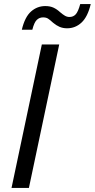

<svg xmlns="http://www.w3.org/2000/svg" viewBox="-20 -930 469 950"><path d="M37 0 187 -710H273L123 0ZM312 -790Q291 -790 274 -797.5Q257 -805 242 -818Q227 -832 217.5 -838Q208 -844 193 -844Q175 -844 162 -831.5Q149 -819 140 -783H88Q103 -846 133.5 -873Q164 -900 204 -900Q228 -900 245 -892Q262 -884 277 -870Q291 -858 301.5 -852Q312 -846 324 -846Q343 -846 355 -859.5Q367 -873 377 -910H429Q414 -847 383.5 -818.5Q353 -790 312 -790Z"/></svg>

Font: Geist Regular
Style: Italic
Weight: 400
Italic angle: -12°
Designer: Basement.studio, Andrés Briganti, Mateo Zaragoza
Foundry: Basement.studio, Vercel, Andrés Briganti, Guido Ferreyra, Mateo Zaragoza
Version: Version 1.500; ttfautohint (v1.8.4.7-5d5b)